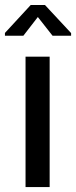

<svg xmlns="http://www.w3.org/2000/svg" viewBox="-42 -758 308 778"><path d="M159.2 0H61.5V-528.3H159.2ZM246.1 -624V-613.3H170.9L111.3 -689L52.7 -613.3H-22V-624.5L82.5 -737.8H140.1Z"/></svg>

Font: Franco
Style: Regular
Weight: 400
Designer: Google
Version: Version 1.200311; 2013